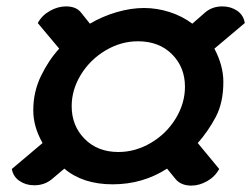

<svg xmlns="http://www.w3.org/2000/svg" viewBox="-20 -651 785 600"><path d="M181 -124 142 -91Q119 -72 87 -72Q61 -72 41 -85.5Q21 -99 17 -123L113 -204Q84 -255 84 -306Q84 -364 108 -413.5Q132 -463 165 -499L98 -579Q111 -603 136 -617Q161 -631 186 -631Q218 -631 233 -612L261 -577Q300 -600 344.5 -613Q389 -626 430 -626Q470 -626 509.5 -613.5Q549 -601 581 -577L621 -612Q643 -631 675 -631Q701 -631 721 -617.5Q741 -604 745 -579L650 -499Q678 -446 678 -395Q678 -330 654 -285Q630 -240 598 -204L665 -123Q652 -99 627.5 -85Q603 -71 578 -71Q546 -71 529 -91L502 -124Q426 -75 332 -75Q239 -75 181 -124ZM558 -380Q558 -441 517.5 -481.5Q477 -522 411 -522Q358 -522 310 -493.5Q262 -465 233 -418Q204 -371 204 -319Q204 -258 244.5 -217Q285 -176 350 -176Q403 -176 451.5 -204.5Q500 -233 529 -280.5Q558 -328 558 -380Z"/></svg>

Font: K2D SemiBold
Style: Italic
Weight: 600
Italic angle: -10°
Designer: Katatrad Aksorn Co.,Ltd.
Foundry: Cadson Demak Co.,Ltd.
Version: Version 1.000; ttfautohint (v1.6)